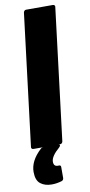

<svg xmlns="http://www.w3.org/2000/svg" viewBox="-99 -739 455 971"><g transform="rotate(-10 129.0 -253.5)"><path d="M14 -12 97 -688Q98 -693 101.5 -696.5Q105 -700 110 -700H248Q253 -700 256 -696.5Q259 -693 258 -688L175 -12Q174 -7 170.5 -3.5Q167 0 162 0H24Q19 0 16 -3.5Q13 -7 14 -12ZM137 185Q111 193 85 193Q50 193 27.5 175.5Q5 158 5 115Q5 58 61 6Q67 0 76 0H151Q160 0 160 5Q160 9 154 15Q110 53 110 81Q110 107 135 105H138Q147 105 147 114V170Q147 181 137 185Z"/></g></svg>

Font: Barlow Condensed ExtraBold
Style: Italic
Weight: 800
Width: 3
Italic angle: -7°
Designer: Jeremy Tribby
Foundry: Tribby Type
Version: Version 1.408